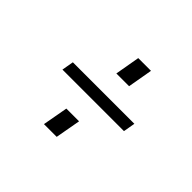

<svg xmlns="http://www.w3.org/2000/svg" viewBox="-117 -771 874 874"><g transform="rotate(45 320.0 -334.0)"><path d="M395 -472H313L334 -592H416ZM523 -311H127L137 -368H533ZM325 -76H243L265 -198H347Z"/></g></svg>

Font: Open Sauce One Light Italic
Style: Regular
Weight: 300
Italic angle: -10°
Designer: Alfredo Marco Pradil
Foundry: Creative Sauce Fz LLC
Version: Version 1.477